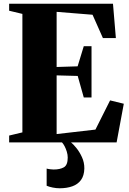

<svg xmlns="http://www.w3.org/2000/svg" viewBox="-20 -763 694 1029"><path d="M100 -53.5V-688.5L29 -705.5V-743H585.5L601 -559H531.5L476 -684L283.5 -699.5V-404L396 -407.5L429 -515.5H470.5V-240.5H429L396.5 -356L283.5 -359V-44.5L491.5 -68.5L570 -225L643.5 -207L605 0H29V-36.5ZM299.5 246Q281.5 246 262.8 242.2Q244 238.5 230 232.5V140.5Q239 143 250.2 144.2Q261.5 145.5 267.5 145.5Q301 145.5 322 133.8Q343 122 343 81.5Q343 66 338 49.8Q333 33.5 326 20.2Q319 7 312 0H343H360.5Q372 9 389 29.8Q406 50.5 419.2 79.2Q432.5 108 432 140.5Q431 178.5 414 201.8Q397 225 367.5 235.5Q338 246 299.5 246Z"/></svg>

Font: Merriweather 96pt Black
Style: Regular
Weight: 900
Version: Version 2.100